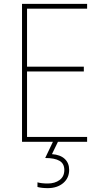

<svg xmlns="http://www.w3.org/2000/svg" viewBox="-20 -734 528 994"><path d="M431 0H94V-714H431V-689H120V-389H414V-364H120V-25H431ZM338 145Q338 188 307 214Q276 240 227 240Q196 240 174 234V210Q195 216 227 216Q264 216 288.5 198Q313 180 313 146Q313 113 288 98.5Q263 84 214 84L254 0H280L249 64Q292 67 315 88.5Q338 110 338 145Z"/></svg>

Font: Noto Sans SemiCondensed Thin
Style: Regular
Weight: 100
Width: 4
Designer: Monotype Design Team
Foundry: Monotype Imaging Inc.
Version: Version 2.013; ttfautohint (v1.8.4.7-5d5b)